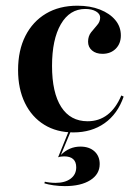

<svg xmlns="http://www.w3.org/2000/svg" viewBox="-20 -448 477 666"><path d="M234.7 11.3Q176.6 11.3 133.5 -15.3Q90.3 -41.9 66.5 -90.7Q42.7 -139.5 42.7 -204.8Q42.7 -273.4 68.1 -323.4Q93.5 -373.4 139.5 -400.8Q185.5 -428.2 248.4 -428.2Q292.7 -428.2 326.6 -414.9Q360.5 -401.6 379.8 -378.6Q399.2 -355.6 399.2 -325Q399.2 -296.8 381.5 -279Q363.7 -261.3 335.5 -261.3Q312.9 -261.3 299.2 -273Q285.5 -284.7 285.5 -303.2Q285.5 -322.6 296 -335.9Q306.5 -349.2 316.9 -360.9Q327.4 -372.6 327.4 -387.1Q327.4 -400 312.9 -408.5Q298.4 -416.9 275.8 -416.9Q221.8 -416.9 191.1 -364.1Q160.5 -311.3 160.5 -219.4Q160.5 -126.6 192.3 -77Q224.2 -27.4 283.9 -27.4Q323.4 -27.4 352.8 -50Q382.3 -72.6 400.8 -116.9L408.9 -112.9Q387.9 -52.4 342.7 -20.6Q297.6 11.3 234.7 11.3ZM204.8 197.6Q185.5 197.6 165.7 194.8Q146 191.9 133.9 187.9L135.5 182.3Q141.9 183.9 152.4 185.1Q162.9 186.3 172.6 186.3Q205.6 186.3 225 171.8Q244.4 157.3 244.4 132.3Q244.4 113.7 233.9 104Q223.4 94.4 202.4 94.4Q197.6 94.4 191.5 95.2Q185.5 96 181.5 97.6L218.5 6.5H225.8L191.1 89.5Q205.6 75 222.6 67.7Q239.5 60.5 258.9 60.5Q289.5 60.5 307.7 77Q325.8 93.5 325.8 121Q325.8 156.5 293.1 177Q260.5 197.6 204.8 197.6Z"/></svg>

Font: Playfair 144pt
Style: Bold
Weight: 700
Version: Version 2.001;gftools[0.9.30]